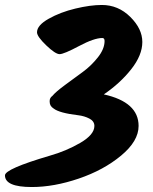

<svg xmlns="http://www.w3.org/2000/svg" viewBox="-47 -765 614 773"><path d="M153 -355V-359Q153 -371 164 -379Q177 -395 215 -423Q253 -451 286.5 -475.5Q320 -500 347 -534Q374 -568 374 -600Q374 -612 365 -612Q332 -612 271 -579.5Q210 -547 193 -547Q176 -547 139 -582.5Q102 -618 102 -635Q102 -663 149 -689.5Q196 -716 256.5 -730.5Q317 -745 363 -745Q429 -745 477.5 -697Q526 -649 526 -596Q526 -543 481.5 -486.5Q437 -430 371 -385Q511 -354 511 -258Q511 -197 440.5 -138.5Q370 -80 270 -46Q170 -12 81 -12Q-27 -12 -27 -59Q-27 -85 153 -138Q220 -157 276.5 -190Q333 -223 333 -258Q333 -277 313 -287.5Q293 -298 268 -301Q192 -310 169 -328Q153 -338 153 -355Z"/></svg>

Font: Kalam
Style: Bold
Weight: 700
Version: Version 2.001;PS 1.0;hotconv 1.0.79;makeotf.lib2.5.61930; tt